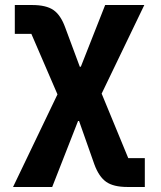

<svg xmlns="http://www.w3.org/2000/svg" viewBox="-20 -545 640 765"><path d="M108 -525Q164 -525 193 -505Q222 -485 240 -435L298 -279H302L399 -525H555L385 -172L491 85H557V200H488Q432 200 403 179.5Q374 159 356 110L295 -63H291L188 200H32L209 -169L105 -410H39V-525Z"/></svg>

Font: iA Writer Quattro V
Style: Regular
Weight: 400
Designer: Mike Abbink, Paul van der Laan, Pieter van Rosmalen, Oliver Reichenstein
Foundry: Information Architects Inc.
Version: Version 2.000